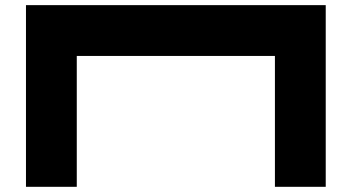

<svg xmlns="http://www.w3.org/2000/svg" viewBox="-20 -720 1356 740"><path d="M80.1 -700.2H1235.4V0H1039.6V-504.4H275.9V0H80.1Z"/></svg>

Font: Donpoligrafbum
Style: Bold
Weight: 700
Designer: Sasha Pavljenko
Version: Version 1.002;Fontself Maker 3.5.8